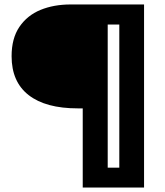

<svg xmlns="http://www.w3.org/2000/svg" viewBox="-20 -680 740 861"><path d="M351 161V-194H329Q185 -194 108.5 -253.5Q32 -313 32 -428Q32 -508 67 -559.5Q102 -611 161.5 -635.5Q221 -660 297 -660H626V161ZM463 72H515V-570H463Z"/></svg>

Font: Bricolage Grotesque 10pt Bricolage Grotesque 10pt Regular
Style: Bold
Weight: 700
Designer: Mathieu Triay
Foundry: Atelier Triay
Version: Version 1.000; ttfautohint (v1.8.4.7-5d5b);gftools[0.9.32]